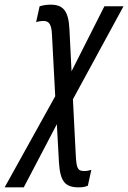

<svg xmlns="http://www.w3.org/2000/svg" viewBox="-96 -564 550 824"><path d="M-76 240H6L148 -31L157 132C162 216 184 240 242 240C262 240 267 238 281 233L296 165C286 168 276 170 265 170C236 170 232 156 229 98L217 -138L434 -537H352L211 -258L202 -439C198 -519 174 -544 121 -544C103 -544 87 -541 74 -537L59 -469C68 -472 79 -474 91 -474C114 -474 125 -460 127 -416L141 -151Z"/></svg>

Font: Noto Sans ExtraCondensed
Style: Italic
Weight: 400
Width: 2
Italic angle: -12°
Designer: Monotype Design Team
Foundry: Monotype Imaging Inc.
Version: Version 2.013